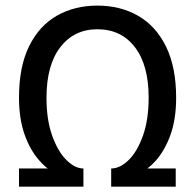

<svg xmlns="http://www.w3.org/2000/svg" viewBox="-20 -682 712 702"><path d="M519 -66H622.5V0.5H386.5V-66Q419 -66 450.5 -97Q482 -128 502.8 -186.2Q523.5 -244.5 523.5 -325.5Q523.5 -444 473.2 -509.5Q423 -575 336 -575Q251 -575 200.5 -509.5Q150 -444 150 -324.5Q150 -244 170.8 -186Q191.5 -128 222.8 -97Q254 -66 285 -66V0.5H49.5V-66H154.5Q138 -78.5 124 -95Q90 -133 69.8 -190.5Q49.5 -248 49.5 -324.5Q49.5 -438.5 86.5 -513.2Q123.5 -588 188.2 -624.8Q253 -661.5 336 -661.5Q420 -661.5 485 -624.2Q550 -587 587 -511.8Q624 -436.5 624 -324.5Q624 -247 603.5 -189.5Q583 -132 549 -94Q535 -78 519 -66Z"/></svg>

Font: Betinya Sans Medium
Style: Regular
Weight: 500
Designer: Jonathan Pinhorn
Version: Version 2.001;December 9, 2019;FontCreator 12.0.0.2547 64-bi